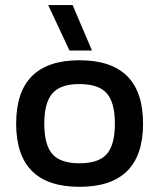

<svg xmlns="http://www.w3.org/2000/svg" viewBox="-20 -719 621 749"><path d="M251 -522 168 -699.2H263.2L338.9 -522ZM290 9.8Q43 9.8 43 -236.8Q43 -483.9 290 -483.9Q538.1 -483.9 538.1 -236.8Q538.1 9.8 290 9.8ZM290 -82Q364.7 -82 396.5 -117.9Q428.2 -153.8 428.2 -236.8Q428.2 -318.8 396.5 -355Q364.7 -391.1 290 -391.1Q216.3 -391.1 184.6 -355Q152.8 -318.8 152.8 -236.8Q152.8 -153.8 184.3 -117.9Q215.8 -82 290 -82Z"/></svg>

Font: Kanit
Style: Regular
Weight: 400
Designer: Katatrad Team
Foundry: CadsonDemak
Version: Version 1.000;PS 001.000;hotconv 1.0.88;makeotf.lib2.5.64775